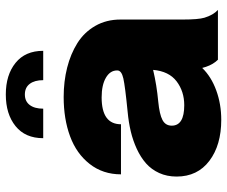

<svg xmlns="http://www.w3.org/2000/svg" viewBox="-81 -704 796 674"><g transform="rotate(-90 317.0 -367.0)"><path d="M168.9 -613.3Q168.9 -676.3 211.2 -710.4Q253.4 -744.6 322.3 -744.6Q391.1 -744.6 433.3 -710.4Q475.6 -676.3 475.6 -613.3H372.6Q372.6 -643.6 359.6 -660.6Q346.7 -677.7 322.3 -677.7Q298.3 -677.7 285.4 -660.6Q272.5 -643.6 272.5 -613.3ZM233.4 11.7Q144.5 11.7 89.4 -30Q34.2 -71.8 34.2 -145Q34.2 -178.7 46.6 -206.1Q59.1 -233.4 80.3 -252.2Q101.6 -271 131.1 -284.7Q160.6 -298.3 192.6 -305.9Q224.6 -313.5 261.2 -316.9Q350.6 -325.7 378.7 -332Q406.7 -338.4 406.7 -353V-354Q406.7 -378.4 381.1 -393.3Q355.5 -408.2 312 -408.2Q217.8 -408.2 217.8 -340.3H42Q42 -403.8 78.4 -450.2Q114.7 -496.6 175.5 -519Q236.3 -541.5 313.5 -541.5Q368.2 -541.5 416.5 -529.3Q464.8 -517.1 502.9 -493.2Q541 -469.2 563.2 -430.4Q585.4 -391.6 585.4 -342.3V-124.5Q585.4 -68.8 591.8 -47.4Q601.1 -16.6 619.1 0H444.3Q428.2 -16.1 419.4 -42Q416.5 -50.8 415.5 -55.2Q384.8 -23.4 336.7 -5.9Q288.6 11.7 233.4 11.7ZM284.7 -118.2Q333 -118.2 368.4 -145Q403.8 -171.9 408.7 -227.5Q355 -214.8 297.4 -209.5Q252.4 -205.1 232.7 -194.6Q212.9 -184.1 212.9 -162.1Q212.9 -118.2 284.7 -118.2Z"/></g></svg>

Font: Epilogue ExtraBold
Style: Regular
Weight: 800
Designer: Tyler Finck
Foundry: Etcetera Type Co
Version: Version 2.112